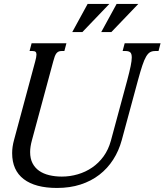

<svg xmlns="http://www.w3.org/2000/svg" viewBox="-20 -933 826 964"><path d="M591.3 -229.5Q576.7 -175.8 548.3 -131.6Q520 -87.4 479 -55.7Q438 -23.9 384.5 -6.6Q331.1 10.7 266.1 10.7Q157.2 10.7 99.1 -33.7Q41 -78.1 41 -164.1Q41 -195.8 50.3 -229.5L156.7 -624.5Q159.7 -635.7 161.4 -644.3Q163.1 -652.8 163.1 -659.2Q163.1 -668.9 158.4 -672.9Q153.8 -676.8 143.1 -676.8H128.4L138.7 -715.8H313.5L303.2 -676.8H288.6Q279.8 -676.8 273.7 -673.8Q267.6 -670.9 262.9 -664.8Q258.3 -658.7 254.6 -648.7Q251 -638.7 247.1 -624L140.1 -228Q131.3 -195.8 131.3 -169.4Q131.3 -136.7 143.3 -113.5Q155.3 -90.3 176.5 -75.4Q197.8 -60.5 227.1 -53.5Q256.3 -46.4 290.5 -46.4Q331.5 -46.4 370.6 -57.9Q409.7 -69.3 442.6 -91.8Q475.6 -114.3 500 -147.9Q524.4 -181.6 536.6 -226.1L619.1 -531.2Q630.4 -573.7 636 -601.1Q641.6 -628.4 641.6 -644.5Q641.6 -663.6 634 -670.2Q626.5 -676.8 610.8 -676.8H595.7L606 -715.8H786.1L775.9 -676.8H758.8Q744.1 -676.8 733.6 -670.9Q723.1 -665 713.6 -648.9Q704.1 -632.8 694.6 -604.2Q685.1 -575.7 672.9 -530.8ZM419.9 -913.1H528.8L393.6 -772H342.8ZM565.4 -913.1H674.3L539.1 -772H488.3Z"/></svg>

Font: Arian Grqi
Style: Italic
Weight: 400
Italic angle: -15°
Designer: Ruben Hakobyan (Tarumian)
Foundry: Ruben Hakobyan (Tarumian)
Version: Version 1.002